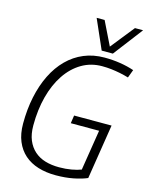

<svg xmlns="http://www.w3.org/2000/svg" viewBox="-135 -1001 847 1094"><g transform="rotate(15 289.0 -453.5)"><path d="M302 10Q245 10 198 -4.5Q151 -19 117.5 -48.5Q84 -78 65.5 -122.5Q47 -167 47 -227Q47 -311 62.5 -384.5Q78 -458 107.5 -518Q137 -578 180 -621Q223 -664 278 -687Q333 -710 399 -710Q447 -710 491.5 -703Q536 -696 574 -683L556 -635Q529 -643 503.5 -648Q478 -653 452.5 -656Q427 -659 398 -659Q332 -659 278 -627Q224 -595 185.5 -537.5Q147 -480 126.5 -402Q106 -324 106 -232Q106 -181 121 -145Q136 -109 163 -85Q190 -61 227 -50Q264 -39 309 -39Q348 -39 381.5 -45Q415 -51 438 -60L476 -299H309L316 -346H537L486 -23Q454 -9 406.5 0.5Q359 10 302 10ZM570 -917 438 -744H372L296 -917H343L411 -778L522 -917Z"/></g></svg>

Font: Georama ExtraCondensed Thin Light
Style: Italic
Weight: 300
Italic angle: -9°
Version: Version 1.001